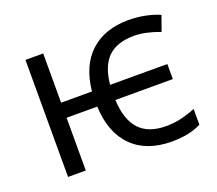

<svg xmlns="http://www.w3.org/2000/svg" viewBox="-98 -680 933 825"><g transform="rotate(-20 368.0 -267.5)"><path d="M558.1 9.8Q443.4 9.8 377.9 -55.2Q312.5 -120.1 307.1 -241.2H167V0H85.9V-535.2H167V-310.1H308.1Q319.8 -424.8 385.5 -484.9Q451.2 -544.9 560.1 -544.9Q599.6 -544.9 637.2 -537.1Q674.8 -529.3 701.2 -517.1L676.8 -448.2Q609.4 -473.1 560.1 -473.1Q480.5 -473.1 439.7 -433.1Q398.9 -393.1 391.1 -310.1H652.8V-241.2H390.1Q394.5 -149.4 435.8 -105.2Q477.1 -61 557.1 -61Q586.9 -61 616 -66.4Q645 -71.8 692.9 -89.8V-18.1Q639.2 9.8 558.1 9.8Z"/></g></svg>

Font: XL-Viking
Style: Regular
Weight: 400
Foundry: Ascender Corporation
Version: Version 1.10 March 23, 2015